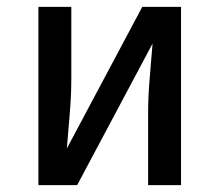

<svg xmlns="http://www.w3.org/2000/svg" viewBox="-20 -540 640 560"><path d="M92 0V-520H188V-312Q188 -261 183.5 -209.5Q179 -158 175 -107L395 -520H508V0H412V-208Q412 -259 416.5 -310.5Q421 -362 425 -413L205 0Z"/></svg>

Font: Iosevka HT Medium Extended
Style: Regular
Weight: 500
Width: 7
Monospace: yes
Designer: Belleve Invis
Foundry: Belleve Invis
Version: Version 32.3.0; ttfautohint (v1.8.4)